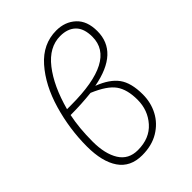

<svg xmlns="http://www.w3.org/2000/svg" viewBox="-170 -626 716 716"><g transform="rotate(-45 188.5 -268.0)"><path d="M31 -159Q31 -251 57 -340.5Q83 -430 134 -488Q185 -546 256 -546Q302 -546 332.5 -518Q363 -490 363 -436Q363 -325 213 -297Q268 -276 292 -243Q316 -210 316 -149Q316 -106 297 -70Q278 -34 241.5 -12Q205 10 154 10Q92 10 61.5 -34.5Q31 -79 31 -159ZM98 -310Q335 -310 335 -434Q335 -478 313 -499.5Q291 -521 252 -521Q193 -521 148 -463.5Q103 -406 77 -310ZM288 -149Q288 -203 266 -234Q244 -265 182 -291Q127 -285 71 -285Q59 -228 59 -157Q59 -92 83 -53.5Q107 -15 156 -15Q218 -15 253 -54.5Q288 -94 288 -149Z"/></g></svg>

Font: Noto Serif CondThin
Style: Italic
Weight: 250
Width: 3
Italic angle: -12°
Designer: Monotype Design Team
Foundry: Monotype Imaging Inc.
Version: Version 1.001